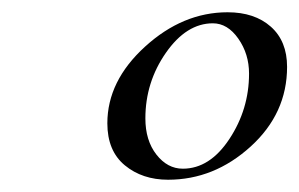

<svg xmlns="http://www.w3.org/2000/svg" viewBox="-20 -757 488 313"><path d="M254 -464Q212 -464 183.5 -487.5Q155 -511 155 -556Q155 -625 216.5 -681Q278 -737 351 -737Q395 -737 421.5 -713.5Q448 -690 448 -648Q448 -572 388.5 -518Q329 -464 254 -464ZM386 -637Q386 -669 368.5 -694Q351 -719 327 -719Q284 -719 250.5 -671Q217 -623 217 -564Q217 -528 235 -505Q253 -482 278 -482Q322 -482 354 -530.5Q386 -579 386 -637Z"/></svg>

Font: Miama Nueva
Style: Medium
Weight: 400
Italic angle: -28°
Version: Version 1.0